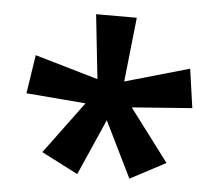

<svg xmlns="http://www.w3.org/2000/svg" viewBox="-41 -805 628 550"><g transform="rotate(5 273.5 -529.5)"><path d="M331 -760H214L234 -575L52 -628L35 -517L206 -503L95 -353L200 -299L271 -460L350 -299L452 -353L339 -503L512 -516L496 -628L311 -575Z"/></g></svg>

Font: Noto Sans Bamum SemiBold
Style: Regular
Weight: 600
Designer: Monotype Design Team
Foundry: Monotype Imaging Inc.
Version: Version 2.002